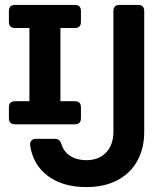

<svg xmlns="http://www.w3.org/2000/svg" viewBox="-20 -750 640 780"><path d="M40.9 -245Q16.2 -245 16.2 -269.7V-314.1Q16.2 -338.8 40.9 -338.8H99.5V-636.2H40.9Q16.2 -636.2 16.2 -660.9V-705.3Q16.2 -730 40.9 -730H284.1Q308.8 -730 308.8 -705.3V-660.9Q308.8 -636.2 284.1 -636.2H225.5V-338.8H284.1Q308.8 -338.8 308.8 -314.1V-269.7Q308.8 -245 284.1 -245ZM330.8 10Q235 10 174.2 -35.5Q113.5 -81 102.4 -160.2Q101.4 -172.5 107.8 -179.2Q114.3 -185.9 126 -185.9H202.9Q213.7 -185.9 220.1 -180.5Q226.5 -175.1 229.8 -163.9Q238.8 -133.6 265.6 -116.4Q292.3 -99.3 330.8 -99.3Q381.4 -99.3 411.1 -130.5Q440.7 -161.8 440.7 -215.3V-705.3Q440.7 -730 465.4 -730H541.2Q565.9 -730 565.9 -705.3V-215.3Q565.9 -145.9 537.2 -95.3Q508.5 -44.6 455.8 -17.3Q403.1 10 330.8 10Z"/></svg>

Font: Pitagon Sans Mono
Style: Regular
Weight: 400
Monospace: yes
Designer: Travis Tran
Foundry: Pitagon
Version: Version 1.001;gftools[0.9.26]